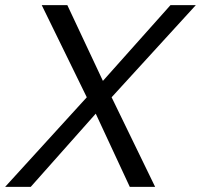

<svg xmlns="http://www.w3.org/2000/svg" viewBox="-72 -730 785 750"><path d="M267 -350 91 -710H191L330 -414L594 -710H693L364 -350L534 0H435L302 -286L48 0H-52Z"/></svg>

Font: Raleway Thin Medium
Style: Italic
Weight: 500
Italic angle: -12°
Version: Version 4.026